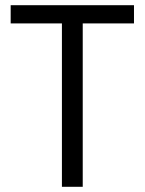

<svg xmlns="http://www.w3.org/2000/svg" viewBox="-20 -718 556 738"><path d="M298 -628V0H218V-628H21V-698H495V-628Z"/></svg>

Font: IBM Plex Sans Cond
Style: Regular
Weight: 400
Width: 3
Designer: Mike Abbink, Paul van der Laan, Pieter van Rosmalen
Foundry: Bold Monday
Version: Version 1.3